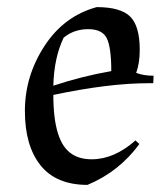

<svg xmlns="http://www.w3.org/2000/svg" viewBox="-20 -505 466 540"><path d="M238 -57Q301 -57 361 -110L372 -100Q315 -22 226 15Q138 15 94 -40Q50 -95 50 -193Q50 -291 105 -375.5Q160 -460 252 -485Q319 -485 346 -458.5Q373 -432 373 -365Q373 -327 363 -300Q384 -292 412 -292L411 -271Q405 -271 398 -271Q286 -271 130 -238Q130 -105 182 -72Q204 -57 238 -57ZM159 -399Q132 -343 130 -264Q212 -291 293 -305Q293 -371 280.5 -397Q268 -423 228 -423Q188 -423 159 -399Z"/></svg>

Font: Almendra
Style: Regular
Weight: 400
Designer: Ana Sanfelippo
Foundry: Ana Sanfelippo
Version: Version 1.004